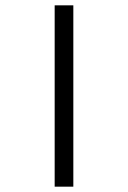

<svg xmlns="http://www.w3.org/2000/svg" viewBox="-20 -700 480 720"><path d="M185 -680H255V0H185Z"/></svg>

Font: Rhodium Libre
Style: Regular
Weight: 400
Designer: James Puckett
Foundry: Dunwich Type Founders
Version: Version 1.001; ttfautohint (v1.3)